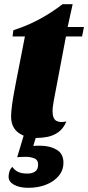

<svg xmlns="http://www.w3.org/2000/svg" viewBox="-20 -639 421 917"><path d="M152 20Q102 20 67.5 -5.5Q33 -31 33 -83Q33 -102 37 -133.5Q41 -165 47.5 -199.5Q54 -234 60 -265.5Q66 -297 70 -316L99 -465H40L44 -495Q165 -532 279 -619H327L303 -510H381L372 -465H295L237 -159Q235 -146 233 -133.5Q231 -121 231 -109Q231 -72 249 -62Q267 -52 297 -59Q283 -25 259 -8Q235 9 207.5 14.5Q180 20 152 20ZM116 258Q73 258 47 243.5Q21 229 21 205Q21 192 25.5 179Q30 166 39 158Q49 173 65.5 181.5Q82 190 111 190Q134 190 148 180Q162 170 162 147Q162 124 143 117Q124 110 104 110Q92 110 82.5 110.5Q73 111 62 112L99 -11H160L139 58Q147 57 156.5 57Q166 57 173 57Q218 57 250.5 76Q283 95 283 138Q283 174 260.5 201Q238 228 200 243Q162 258 116 258Z"/></svg>

Font: Sansita Swashed ExtraBold
Style: Regular
Weight: 800
Designer: Pablo Cosgaya
Foundry: Omnibus-Type
Version: Version 1.003; ttfautohint (v1.8.3)